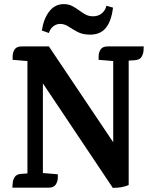

<svg xmlns="http://www.w3.org/2000/svg" viewBox="-20 -910 734 931"><path d="M503 -685H677Q677 -680 676 -664.5Q675 -649 666.5 -634.5Q658 -620 633 -618L604 -616V-13Q574 1 527 1L157 -552L188 -561V-71L260 -65Q261 -60 260 -44Q259 -28 249.5 -14Q240 0 215 0H40Q41 -5 41.5 -20.5Q42 -36 51 -51Q60 -66 84 -67L113 -69V-614L41 -620Q41 -625 41.5 -641Q42 -657 51.5 -671Q61 -685 86 -685H217L554 -183L529 -174V-614L458 -620Q458 -625 458.5 -641Q459 -657 468.5 -671Q478 -685 503 -685ZM217 -750 183 -762Q191 -818 218.5 -854Q246 -890 289 -890Q312 -890 329.5 -881Q347 -872 362.5 -860.5Q378 -849 394 -840Q410 -831 431 -831Q457 -831 474 -845.5Q491 -860 496 -882L528 -873Q520 -808 493.5 -775Q467 -742 417 -742Q381 -742 356.5 -755Q332 -768 312.5 -781Q293 -794 272 -794Q253 -794 238 -782Q223 -770 217 -750Z"/></svg>

Font: Karma Variable Light
Style: Regular
Weight: 300
Designer: Joana Correia
Foundry: Indian Type Foundry
Version: Version 3.000